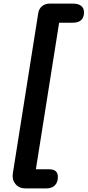

<svg xmlns="http://www.w3.org/2000/svg" viewBox="-20 -865 486 1065"><path d="M51 98 192 -791Q195 -815 212.5 -830Q230 -845 255 -845H384Q414 -845 430 -832.5Q446 -820 446 -797Q446 -739 383 -739H308L179 74H253Q301 74 301 117Q301 146 284.5 163Q268 180 238 180H121Q86 180 66 156Q46 132 51 98Z"/></svg>

Font: SN Pro Bold
Style: Bold Italic
Weight: 700
Italic angle: -9°
Designer: Tobias Whetton
Foundry: Supernotes
Version: Version 1.003